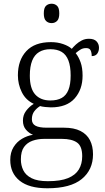

<svg xmlns="http://www.w3.org/2000/svg" viewBox="-20 -770 565 1030"><path d="M234 240Q136 240 85.5 199.5Q35 159 35 88Q35 48 52.5 19.5Q70 -9 98 -25.5Q126 -42 157 -47Q136 -55 119.5 -74Q103 -93 103 -123Q103 -153 120 -175.5Q137 -198 161 -213Q118 -233 97 -275.5Q76 -318 76 -366Q76 -447 121 -495.5Q166 -544 253 -544Q289 -544 319 -533.5Q349 -523 365 -508Q374 -519 387.5 -531.5Q401 -544 418.5 -553Q436 -562 457 -562Q485 -562 498 -548Q511 -534 511 -514Q511 -495 501.5 -482Q492 -469 472 -469Q472 -488 466 -500Q460 -512 442 -512Q425 -512 412.5 -504.5Q400 -497 386 -485Q402 -465 412.5 -435.5Q423 -406 423 -364Q423 -290 380.5 -242Q338 -194 253 -194Q241 -194 222.5 -196Q204 -198 195 -201Q177 -190 164 -173Q151 -156 151 -130Q151 -106 170.5 -95.5Q190 -85 230 -85H323Q377 -85 411.5 -67.5Q446 -50 462.5 -18Q479 14 479 58Q479 141 418.5 190.5Q358 240 234 240ZM237 202Q305 202 345 185.5Q385 169 403 139Q421 109 421 68Q421 14 393 -5.5Q365 -25 312 -25H217Q183 -25 154.5 -15Q126 -5 109 18.5Q92 42 92 85Q92 117 105 143.5Q118 170 149.5 186Q181 202 237 202ZM250 -231Q287 -231 311 -244.5Q335 -258 347 -287.5Q359 -317 359 -365Q359 -414 347 -445.5Q335 -477 311 -491.5Q287 -506 250 -506Q215 -506 190 -491Q165 -476 152.5 -444.5Q140 -413 140 -364Q140 -295 169 -263Q198 -231 250 -231ZM257 -646Q239 -646 227 -657.5Q215 -669 215 -698Q215 -728 227 -739Q239 -750 257 -750Q274 -750 286 -739Q298 -728 298 -698Q298 -669 286 -657.5Q274 -646 257 -646Z"/></svg>

Font: Noto Serif Hebrew Light
Style: Regular
Weight: 300
Version: Version 2.003